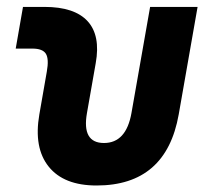

<svg xmlns="http://www.w3.org/2000/svg" viewBox="-20 -538 626 567"><path d="M265.1 9.8Q168.5 9.8 123.8 -45.9Q79.1 -101.6 96.2 -200.2L118.2 -326.2Q125 -363.8 115.5 -379.2Q106 -394.5 75.7 -394.5H26.4L47.9 -517.6H111.3Q200.2 -517.6 238.8 -475.3Q277.3 -433.1 262.7 -351.6L236.8 -204.1Q221.2 -115.7 287.1 -115.7Q352.5 -115.7 368.2 -204.1L423.3 -517.6H563.5L507.8 -200.2Q470.7 9.8 265.1 9.8Z"/></svg>

Font: Cascadia Code PL
Style: Italic
Weight: 400
Italic angle: -10°
Monospace: yes
Designer: Aaron Bell
Foundry: Saja Typeworks
Version: Version 2404.023